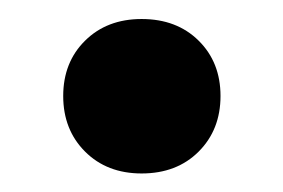

<svg xmlns="http://www.w3.org/2000/svg" viewBox="-20 -173 298 202"><path d="M129 -153Q166 -153 189 -130.2Q212 -107.5 212 -72Q212 -36.5 189 -13.5Q166 9.5 129 9.5Q92.5 9.5 69.5 -13.5Q46.5 -36.5 46.5 -72Q46.5 -107.5 69.5 -130.2Q92.5 -153 129 -153Z"/></svg>

Font: Newsreader SemiBold
Style: Regular
Weight: 600
Designer: Hugues Gentile
Foundry: Production Type
Version: Version 1.003